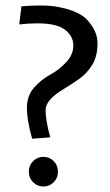

<svg xmlns="http://www.w3.org/2000/svg" viewBox="-20 -670 400 699"><path d="M97 -165Q78 -232 78 -277Q78 -322 104.5 -351.5Q131 -381 162.5 -398Q194 -415 220.5 -443Q247 -471 247 -504.5Q247 -538 217 -561.5Q187 -585 115 -585Q82 -585 50 -581L58 -647Q89 -650 134 -650Q179 -650 224.5 -637Q270 -624 293 -602Q335 -560 335 -512.5Q335 -465 315.5 -433.5Q296 -402 268 -382.5Q240 -363 212 -346Q146 -307 146 -269Q146 -231 163 -170Q99 -165 97 -165ZM175.5 -6.5Q160 9 138 9Q116 9 100.5 -6.5Q85 -22 85 -45Q85 -68 100.5 -83.5Q116 -99 138 -99Q160 -99 175.5 -83.5Q191 -68 191 -45Q191 -22 175.5 -6.5Z"/></svg>

Font: Average Sans
Style: Regular
Weight: 400
Designer: Eduardo Rodriguez Tunni
Foundry: Eduardo Rodriguez Tunni
Version: Version 1.002